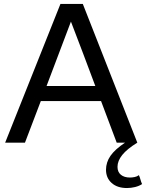

<svg xmlns="http://www.w3.org/2000/svg" viewBox="-20 -720 737 969"><path d="M6 0Q76 -176 145.5 -350Q215 -524 285 -700H398Q467 -524 535.5 -350Q604 -176 673 0Q621 32 597 62Q573 92 573 122Q573 148 590 162Q607 176 636 176Q647 176 659.5 173.5Q672 171 681 164Q686 175 689 186.5Q692 198 697 209Q682 219 661.5 224Q641 229 621 229Q572 229 543.5 203.5Q515 178 515 137Q515 99 537.5 66.5Q560 34 611 0H569Q549 -53 529.5 -105Q510 -157 490 -210H186Q166 -157 146 -105Q126 -53 106 0ZM215 -286H461Q431 -368 400 -448.5Q369 -529 338 -611Q307 -529 276.5 -448.5Q246 -368 215 -286Z"/></svg>

Font: Rosa Sans
Style: Regular
Weight: 400
Designer: Pentagram / MCKL
Foundry: Pentagram / MCKL
Version: Version 1.005;September 16, 2019;FontCreator 11.5.0.2425 64-